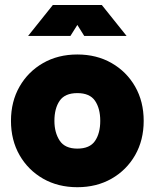

<svg xmlns="http://www.w3.org/2000/svg" viewBox="-20 -743 626 777"><path d="M24.4 -253.9Q24.4 -332 59.1 -392.6Q93.8 -453.1 154.3 -487.8Q214.8 -522.5 293 -522.5Q371.1 -522.5 431.6 -487.8Q492.2 -453.1 526.9 -392.6Q561.5 -332 561.5 -253.9Q561.5 -175.8 526.9 -115.2Q492.2 -54.7 431.6 -20Q371.1 14.6 293 14.6Q214.8 14.6 154.3 -20Q93.8 -54.7 59.1 -115.2Q24.4 -175.8 24.4 -253.9ZM200.2 -253.9Q200.2 -206.5 221.4 -174.1Q242.7 -141.6 293 -141.6Q343.3 -141.6 364.5 -172.6Q385.7 -203.6 385.7 -253.9Q385.7 -304.2 364.5 -335.2Q343.3 -366.2 293 -366.2Q242.7 -366.2 221.4 -335.2Q200.2 -304.2 200.2 -253.9ZM265.1 -597.7H93.8L193.8 -722.7H392.1L492.2 -597.7H320.8L293 -642.1Z"/></svg>

Font: Giphurs Black
Style: Regular
Weight: 900
Version: Version 0.920; ttfautohint (v1.8.4.7-5d5b)